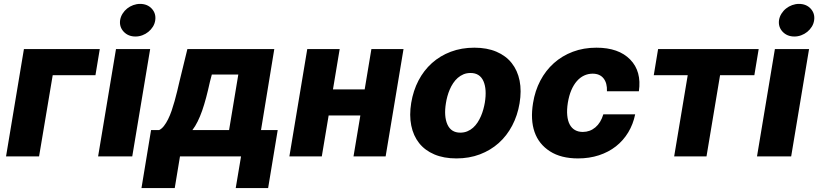

<svg xmlns="http://www.w3.org/2000/svg" viewBox="-20 -795 4159 976"><path d="M487.2 -545.5 465.2 -412.6H247.9L178.6 0H10.7L101.6 -545.5Z M569.6 -545.5H743.3L652.3 0H478.7ZM590.6 -692.5Q593.4 -710.2 603 -725.5Q612.6 -740.8 626.4 -751.8Q640.3 -762.8 657.3 -769Q674.4 -775.2 691.8 -775.2Q729 -775.2 751.4 -751.1Q773.8 -726.9 769.2 -692.5Q766.7 -674.4 757.3 -659.3Q747.9 -644.2 734 -633Q720.2 -621.8 703.3 -615.6Q686.4 -609.4 668.7 -609.4Q631.7 -609.4 608.7 -633.9Q585.9 -658.4 590.6 -692.5Z M699.2 160.9 747.9 -133.9H789.1Q802.2 -140.3 813.4 -154.7Q824.6 -169 834.3 -188.6Q844.1 -208.1 852.3 -231.9Q860.4 -255.7 867.5 -280.9Q874.6 -306.1 880.7 -331.5Q886.7 -356.9 892 -379.6L932.5 -545.5H1374.3L1306.8 -133.9H1391.7L1343 160.9H1178.3L1205.3 0H894.9L868.3 160.9ZM1144.5 -133.9 1191.4 -416.2H1056.8L1047.2 -379.6Q1037.6 -335.9 1027.9 -299.2Q1018.1 -262.4 1007.5 -232.1Q996.8 -201.7 984.7 -177.4Q972.7 -153.1 958.1 -133.9Z M1541.9 -545.5H1706.7L1672.6 -340.6H1833.8L1867.9 -545.5H2031.2L1940.3 0H1777L1811.8 -208.1H1650.6L1615.8 0H1451Z M2070.3 -272Q2080.6 -334.2 2107.4 -385.7Q2134.2 -437.1 2175.6 -474.3Q2217 -511.4 2271.5 -532Q2326 -552.6 2391.3 -552.6Q2455.6 -552.6 2503.6 -532.1Q2551.5 -511.7 2581.1 -474.4Q2610.8 -437.1 2621.3 -385.1Q2631.7 -333.1 2621.1 -269.9Q2610.8 -208.1 2583.6 -156.4Q2556.5 -104.8 2515.1 -67.8Q2473.7 -30.9 2419.4 -10.3Q2365.1 10.3 2300.1 10.3Q2235.8 10.3 2187.9 -10.1Q2139.9 -30.5 2110.4 -67.8Q2081 -105.1 2070.5 -157.1Q2060 -209.2 2070.3 -272ZM2254.3 -162.3Q2273.1 -120.7 2319.6 -120.7Q2339.5 -120.7 2355.6 -127.5Q2371.8 -134.2 2384.8 -145.8Q2397.7 -157.3 2407.7 -172.6Q2417.6 -187.9 2424.9 -204.9Q2432.2 -221.9 2437 -239.5Q2441.8 -257.1 2444.6 -273.4Q2455.6 -341.3 2437.5 -382.5Q2419 -424 2371.8 -424Q2352.3 -424 2336.1 -417.3Q2320 -410.5 2306.8 -399Q2293.7 -387.4 2283.6 -372.2Q2273.4 -356.9 2266.2 -339.8Q2258.9 -322.8 2254.1 -305Q2249.3 -287.3 2246.8 -271Q2235.8 -204.5 2254.3 -162.3Z M2689.6 -271Q2699.6 -333.5 2726.7 -385.1Q2753.9 -436.8 2795.6 -474.1Q2837.4 -511.4 2892 -532Q2946.7 -552.6 3011.7 -552.6Q3125 -552.6 3183.6 -492.2Q3242.2 -432.2 3227.6 -331H3065.3Q3067.1 -372.5 3048.1 -396.5Q3029.1 -420.5 2992.5 -420.5Q2969.5 -420.5 2949 -410.9Q2928.6 -401.3 2912.3 -382.6Q2896 -364 2884.2 -336.5Q2872.5 -308.9 2866.5 -272.7Q2860.8 -236.5 2863.5 -208.6Q2866.1 -180.8 2876.1 -162.1Q2886 -143.5 2902.9 -133.9Q2919.7 -124.3 2942.5 -124.3Q2978.7 -124.3 3006.4 -147.5Q3034.1 -170.8 3046.9 -213.8H3208.8Q3198.5 -163.4 3173.5 -122Q3148.4 -80.6 3111 -51.1Q3073.5 -21.7 3024.7 -5.7Q2975.9 10.3 2918.3 10.3Q2832 10.3 2775.9 -25.6Q2718.8 -62.1 2697.3 -124.1Q2675.8 -186.1 2689.6 -271Z M3303.3 -412.6 3325.3 -545.5H3836.6L3814.6 -412.6H3640.3L3571.4 0H3407L3475.9 -412.6Z M3919 -545.5H4092.7L4001.8 0H3828.1ZM3940 -692.5Q3942.8 -710.2 3952.4 -725.5Q3962 -740.8 3975.9 -751.8Q3989.7 -762.8 4006.7 -769Q4023.8 -775.2 4041.2 -775.2Q4078.5 -775.2 4100.9 -751.1Q4123.2 -726.9 4118.6 -692.5Q4116.1 -674.4 4106.7 -659.3Q4097.3 -644.2 4083.5 -633Q4069.6 -621.8 4052.7 -615.6Q4035.9 -609.4 4018.1 -609.4Q3981.2 -609.4 3958.1 -633.9Q3935.4 -658.4 3940 -692.5Z"/></svg>

Font: Inter P Extra Bold
Style: Italic
Weight: 800
Italic angle: 9.39999°
Designer: Rasmus Andersson
Foundry: rsms
Version: Version 3.018;git-588b23468